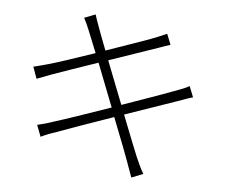

<svg xmlns="http://www.w3.org/2000/svg" viewBox="-54 -806 1064 902"><g transform="rotate(-5 478.0 -355.0)"><path d="M839.8 -370C822.8 -364 800.8 -359 764.9 -353C713.1 -343 615.1 -327.1 512.1 -310C497.2 -382.1 482.2 -459.2 469.1 -524.1L709.9 -562.1C733 -566.1 757.1 -570 767 -571L756 -623.9C744 -621.1 726.9 -617.2 699.9 -611.2C655.9 -602.3 558.9 -587 459.9 -571C447.8 -631 440 -674.7 438.9 -682.9C435 -702.1 431.1 -726.9 429 -744L373.9 -733C380 -714.8 384.9 -695 389.9 -671.9C392 -663 400.9 -620.7 413 -562.9C317.8 -547.9 229 -534.8 188.9 -530.9C159.1 -528.1 136 -525.9 116.1 -524.9L126.1 -467C143.1 -469.8 168.3 -474.8 198.2 -480.8C239 -487.9 327.8 -502.1 422.9 -517L465.9 -301.8C349.1 -282.7 235.1 -264.9 185 -258.9C163 -255 131 -252.1 110.1 -251.1L121.1 -193.9C142 -199.9 164.1 -204.9 199.9 -209.9C248.9 -218.8 359 -237.9 474.1 -256C494 -160.2 513.1 -62.9 529.1 34.1L587 22C577.1 -2.1 570 -33 562.9 -61.1C558.9 -76 541.9 -161.9 521 -263.8C620 -279.8 717 -295.1 773.1 -304C808.9 -310 834.9 -315 850.9 -316.1Z"/></g></svg>

Font: Karasuma Gothic
Style: Light
Weight: 300
Designer: Rasmus Andersson / Ryoko Nishizuka
Foundry: rsms
Version: Version 1.00